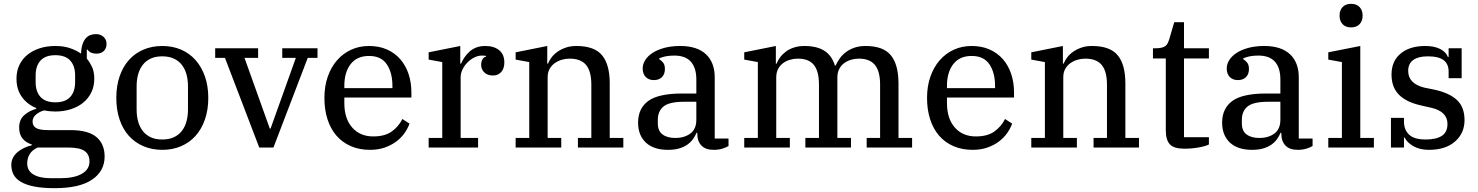

<svg xmlns="http://www.w3.org/2000/svg" viewBox="-20 -770 7714 1002"><path d="M265 212Q202 212 159 203.5Q116 195 89 179Q62 163 50.5 140.5Q39 118 39 90Q39 70 48 53Q57 36 72 23.5Q87 11 106 2Q125 -7 146 -12V-16Q114 -26 97 -48Q80 -70 80 -104Q80 -146 107 -169.5Q134 -193 169 -202V-206Q121 -226 93.5 -265Q66 -304 66 -359Q66 -399 81 -430.5Q96 -462 123 -484Q150 -506 187 -518Q224 -530 268 -530Q313 -530 346 -518.5Q379 -507 403 -490Q404 -519 410.5 -538.5Q417 -558 427.5 -570Q438 -582 451.5 -587Q465 -592 481 -592Q504 -592 520 -578Q536 -564 536 -541Q536 -518 522 -504Q508 -490 482 -490Q468 -490 456 -495Q444 -500 437 -511H433V-464Q447 -448 459.5 -422.5Q472 -397 472 -359Q472 -319 456.5 -287.5Q441 -256 414 -234Q387 -212 349.5 -200Q312 -188 268 -188Q238 -188 211 -194Q187 -188 168.5 -172.5Q150 -157 150 -136Q150 -112 169 -101.5Q188 -91 230 -91H348Q440 -91 483 -55Q526 -19 526 47Q526 123 460.5 167.5Q395 212 265 212ZM269 -236Q321 -236 346.5 -264Q372 -292 372 -341V-377Q372 -426 346.5 -454Q321 -482 269 -482Q217 -482 191.5 -454Q166 -426 166 -377V-341Q166 -292 191.5 -264Q217 -236 269 -236ZM122 83Q122 121 154.5 140.5Q187 160 245 160H295Q367 160 407 137Q447 114 447 73Q447 36 421.5 18Q396 0 335 0H176Q147 14 134.5 35Q122 56 122 83Z M827 -42Q861 -42 886.5 -53.5Q912 -65 928.5 -86Q945 -107 953 -135.5Q961 -164 961 -198V-320Q961 -354 953 -382.5Q945 -411 928.5 -432Q912 -453 886.5 -464.5Q861 -476 827 -476Q792 -476 767 -464.5Q742 -453 725.5 -432Q709 -411 701 -382.5Q693 -354 693 -320V-198Q693 -164 701 -135.5Q709 -107 725.5 -86Q742 -65 767 -53.5Q792 -42 827 -42ZM827 12Q773 12 728.5 -7Q684 -26 652.5 -61Q621 -96 604 -146.5Q587 -197 587 -259Q587 -321 604 -371Q621 -421 652.5 -456.5Q684 -492 728.5 -511Q773 -530 827 -530Q881 -530 925 -511Q969 -492 1000.5 -456.5Q1032 -421 1049.5 -371Q1067 -321 1067 -259Q1067 -197 1049.5 -146.5Q1032 -96 1000.5 -61Q969 -26 925 -7Q881 12 827 12Z M1154 -468H1103V-518H1327V-468H1256L1388 -99H1392L1524 -468H1453V-518H1637V-468H1586L1407 0H1333Z M1911 12Q1855 12 1810.5 -7.5Q1766 -27 1735.5 -62.5Q1705 -98 1689 -148Q1673 -198 1673 -259Q1673 -320 1690.5 -370Q1708 -420 1739 -455.5Q1770 -491 1812.5 -510.5Q1855 -530 1906 -530Q1958 -530 1999 -512Q2040 -494 2068.5 -461.5Q2097 -429 2112 -384.5Q2127 -340 2127 -286V-261H1777V-232Q1777 -151 1818 -104.5Q1859 -58 1928 -58Q1988 -58 2024 -83.5Q2060 -109 2080 -149L2117 -125Q2108 -99 2090.5 -74.5Q2073 -50 2047.5 -31Q2022 -12 1988 0Q1954 12 1911 12ZM1777 -310H2028V-321Q2028 -391 1998.5 -434.5Q1969 -478 1906 -478Q1843 -478 1810 -435.5Q1777 -393 1777 -322Z M2217 -50H2288V-446L2217 -459V-497L2382 -530V-438H2386Q2393 -454 2404 -470.5Q2415 -487 2430 -500.5Q2445 -514 2465.5 -522Q2486 -530 2513 -530Q2558 -530 2585 -508Q2612 -486 2612 -444Q2612 -412 2595.5 -394Q2579 -376 2553 -376Q2524 -376 2507.5 -392Q2491 -408 2491 -431Q2491 -450 2498.5 -461.5Q2506 -473 2517 -475V-478Q2513 -479 2508 -479.5Q2503 -480 2495 -480Q2475 -480 2455 -470Q2435 -460 2419 -443.5Q2403 -427 2393.5 -407Q2384 -387 2384 -367V-50H2475V0H2217Z M2671 -50H2742V-446L2671 -459V-497L2836 -530V-438H2840Q2846 -454 2858.5 -470.5Q2871 -487 2889.5 -500Q2908 -513 2932.5 -521.5Q2957 -530 2988 -530Q3082 -530 3122 -481.5Q3162 -433 3162 -336V-50H3233V0H2996V-50H3066V-329Q3066 -398 3038.5 -431Q3011 -464 2953 -464Q2932 -464 2911.5 -458Q2891 -452 2874.5 -440Q2858 -428 2848 -410Q2838 -392 2838 -367V-50H2909V0H2671Z M3466 12Q3391 12 3350.5 -26Q3310 -64 3310 -130Q3310 -204 3363 -243Q3416 -282 3541 -282H3614V-355Q3614 -416 3585.5 -448Q3557 -480 3499 -480Q3474 -480 3453.5 -476Q3433 -472 3419 -464V-462Q3430 -456 3440 -444Q3450 -432 3450 -410Q3450 -383 3434.5 -367.5Q3419 -352 3392 -352Q3366 -352 3350 -368Q3334 -384 3334 -413Q3334 -435 3347 -456Q3360 -477 3385 -493.5Q3410 -510 3446.5 -520Q3483 -530 3530 -530Q3618 -530 3664 -487Q3710 -444 3710 -366V-47H3782V-8Q3769 0 3749 6Q3729 12 3705 12Q3662 12 3640.5 -10.5Q3619 -33 3619 -71V-77H3615Q3608 -60 3596.5 -44Q3585 -28 3567.5 -15.5Q3550 -3 3525 4.5Q3500 12 3466 12ZM3505 -50Q3551 -50 3582.5 -73Q3614 -96 3614 -145V-239H3551Q3473 -239 3443 -214.5Q3413 -190 3413 -145V-125Q3413 -87 3437.5 -68.5Q3462 -50 3505 -50Z M3864 -50H3935V-446L3864 -459V-497L4029 -530V-438H4033Q4039 -454 4051 -470.5Q4063 -487 4081 -500.5Q4099 -514 4123.5 -522Q4148 -530 4178 -530Q4244 -530 4283 -504.5Q4322 -479 4337 -428H4341Q4349 -446 4362 -464.5Q4375 -483 4394 -497.5Q4413 -512 4438.5 -521Q4464 -530 4497 -530Q4590 -530 4629.5 -481Q4669 -432 4669 -335V-50H4740V0H4503V-50H4573V-329Q4573 -398 4546 -431Q4519 -464 4462 -464Q4441 -464 4421 -458Q4401 -452 4385 -440Q4369 -428 4359.5 -409.5Q4350 -391 4350 -366V-50H4421V0H4183V-50H4254V-329Q4254 -398 4227.5 -431Q4201 -464 4144 -464Q4123 -464 4102.5 -458Q4082 -452 4066 -440Q4050 -428 4040.5 -409.5Q4031 -391 4031 -366V-50H4102V0H3864Z M5056 12Q5000 12 4955.5 -7.5Q4911 -27 4880.5 -62.5Q4850 -98 4834 -148Q4818 -198 4818 -259Q4818 -320 4835.5 -370Q4853 -420 4884 -455.5Q4915 -491 4957.5 -510.5Q5000 -530 5051 -530Q5103 -530 5144 -512Q5185 -494 5213.5 -461.5Q5242 -429 5257 -384.5Q5272 -340 5272 -286V-261H4922V-232Q4922 -151 4963 -104.5Q5004 -58 5073 -58Q5133 -58 5169 -83.5Q5205 -109 5225 -149L5262 -125Q5253 -99 5235.5 -74.5Q5218 -50 5192.5 -31Q5167 -12 5133 0Q5099 12 5056 12ZM4922 -310H5173V-321Q5173 -391 5143.5 -434.5Q5114 -478 5051 -478Q4988 -478 4955 -435.5Q4922 -393 4922 -322Z M5362 -50H5433V-446L5362 -459V-497L5527 -530V-438H5531Q5537 -454 5549.5 -470.5Q5562 -487 5580.5 -500Q5599 -513 5623.5 -521.5Q5648 -530 5679 -530Q5773 -530 5813 -481.5Q5853 -433 5853 -336V-50H5924V0H5687V-50H5757V-329Q5757 -398 5729.5 -431Q5702 -464 5644 -464Q5623 -464 5602.5 -458Q5582 -452 5565.5 -440Q5549 -428 5539 -410Q5529 -392 5529 -367V-50H5600V0H5362Z M6161 6Q6107 6 6085.5 -16.5Q6064 -39 6064 -90V-465H5997V-518H6009Q6029 -518 6041.5 -521Q6054 -524 6061.5 -529.5Q6069 -535 6073.5 -544Q6078 -553 6082 -565L6108 -654H6159V-518H6289V-465H6159V-54H6289V-16Q6272 -7 6235.5 -0.5Q6199 6 6161 6Z M6514 12Q6439 12 6398.5 -26Q6358 -64 6358 -130Q6358 -204 6411 -243Q6464 -282 6589 -282H6662V-355Q6662 -416 6633.5 -448Q6605 -480 6547 -480Q6522 -480 6501.5 -476Q6481 -472 6467 -464V-462Q6478 -456 6488 -444Q6498 -432 6498 -410Q6498 -383 6482.5 -367.5Q6467 -352 6440 -352Q6414 -352 6398 -368Q6382 -384 6382 -413Q6382 -435 6395 -456Q6408 -477 6433 -493.5Q6458 -510 6494.5 -520Q6531 -530 6578 -530Q6666 -530 6712 -487Q6758 -444 6758 -366V-47H6830V-8Q6817 0 6797 6Q6777 12 6753 12Q6710 12 6688.5 -10.5Q6667 -33 6667 -71V-77H6663Q6656 -60 6644.5 -44Q6633 -28 6615.5 -15.5Q6598 -3 6573 4.5Q6548 12 6514 12ZM6553 -50Q6599 -50 6630.5 -73Q6662 -96 6662 -145V-239H6599Q6521 -239 6491 -214.5Q6461 -190 6461 -145V-125Q6461 -87 6485.5 -68.5Q6510 -50 6553 -50Z M7031 -627Q7002 -627 6986.5 -644Q6971 -661 6971 -686V-691Q6971 -716 6986.5 -733Q7002 -750 7031 -750Q7060 -750 7075.5 -733Q7091 -716 7091 -691V-686Q7091 -661 7075.5 -644Q7060 -627 7031 -627ZM6912 -50H6983V-446L6912 -459V-497L7079 -530V-50H7150V0H6912Z M7437 12Q7389 12 7355.5 -7.5Q7322 -27 7311 -52H7307V0H7239V-155H7307V-135Q7307 -93 7333.5 -67.5Q7360 -42 7420 -42Q7475 -42 7504.5 -61Q7534 -80 7534 -123Q7534 -187 7452 -207L7395 -220Q7319 -237 7280.5 -276Q7242 -315 7242 -381Q7242 -451 7289.5 -490.5Q7337 -530 7418 -530Q7466 -530 7496.5 -514Q7527 -498 7536 -473H7540V-518H7608V-362H7540V-397Q7540 -436 7514 -456Q7488 -476 7431 -476Q7382 -476 7355.5 -457Q7329 -438 7329 -400Q7329 -366 7350.5 -344.5Q7372 -323 7412 -313L7466 -302Q7544 -285 7583.5 -248Q7623 -211 7623 -143Q7623 -75 7573.5 -31.5Q7524 12 7437 12Z"/></svg>

Font: IBM Plex Serif Text
Style: Regular
Weight: 450
Designer: Mike Abbink, Paul van der Laan, Pieter van Rosmalen
Foundry: Bold Monday
Version: Version 3.001